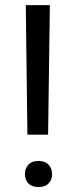

<svg xmlns="http://www.w3.org/2000/svg" viewBox="-20 -731 297 756"><path d="M169.4 -200.7H87.9L81.5 -710.9H176.3ZM78.1 -45.4Q78.1 -67.4 91.6 -82.3Q105 -97.2 131.3 -97.2Q157.7 -97.2 171.4 -82.3Q185.1 -67.4 185.1 -45.4Q185.1 -23.4 171.4 -9Q157.7 5.4 131.3 5.4Q105 5.4 91.6 -9Q78.1 -23.4 78.1 -45.4Z"/></svg>

Font: SteelSelectRoboto
Style: Roboto-Regular
Weight: 400
Designer: Google
Version: Version 2.137; 2017